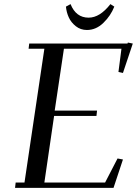

<svg xmlns="http://www.w3.org/2000/svg" viewBox="-20 -914 666 934"><path d="M53.2 0 56.2 -25.9H99.1L195.8 -676.8H119.1L122.1 -702.1H600.1L602.1 -707L626 -702.1L578.1 -559.1L556.2 -564L570.8 -676.8H291L246.1 -376H452.1L449.2 -350.1H243.2L195.8 -25.9H491.2L551.8 -143.1L578.1 -138.2L532.2 0ZM300.8 -881.8 323.2 -894Q349.6 -828.1 411.1 -828.1Q465.8 -828.1 517.1 -894L536.1 -881.8Q518.6 -837.4 482.9 -802.7Q447.3 -768.1 402.8 -768.1Q372.1 -768.1 348.9 -786.4Q325.7 -804.7 314.5 -829.6Q303.2 -854.5 300.8 -881.8Z"/></svg>

Font: Dehuti Alt
Style: Bold-Italic
Weight: 700
Version: Version 1.2